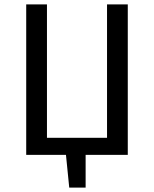

<svg xmlns="http://www.w3.org/2000/svg" viewBox="-20 -709 705 879"><path d="M565 -689V0H372V150H297L282 0H100V-689H195V-78H470V-689Z"/></svg>

Font: Fira Sans
Style: Regular
Weight: 400
Designer: Carrois Corporate & Edenspiekermann AG
Foundry: Carrois Corporate GbR & Edenspiekermann AG
Version: Version 4.106;PS 004.106;hotconv 1.0.70;makeotf.lib2.5.58329